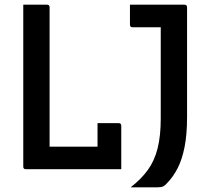

<svg xmlns="http://www.w3.org/2000/svg" viewBox="-20 -720 890 817"><path d="M90 0Q79 0 79 -11V-700H180Q191 -700 191 -689V-96H395V-196H485Q496 -196 496 -185V0ZM536 77Q580 43 608.5 4Q637 -35 650.5 -88Q664 -141 664 -216V-604H544Q533 -604 533 -615V-700H765Q776 -700 776 -689V-223Q776 -148 765.5 -95Q755 -42 736.5 -5.5Q718 31 693 57Q683 69 674.5 73Q666 77 652 77Z"/></svg>

Font: Recursive Sn Lnr St Med
Style: Regular
Weight: 500
Version: Version 1.085;hotconv 1.1.0;makeotfexe 2.6.0; ttfautohint (v